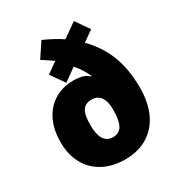

<svg xmlns="http://www.w3.org/2000/svg" viewBox="-182 -893 959 1027"><g transform="rotate(-30 297.5 -379.5)"><path d="M224 -768 165 -679C188 -664 213 -648 232 -634L166 -587L225 -503L302 -558C329 -528 346 -498 360 -467L357 -465C340 -485 310 -495 261 -495C137 -495 39 -406 39 -243C39 -82 144 10 295 10C455 10 553 -101 553 -281C553 -446 505 -548 418 -639L483 -685L425 -769L337 -707C303 -730 267 -749 224 -768ZM297 -358C348 -358 370 -315 370 -258C370 -169 351 -126 297 -126C244 -126 223 -170 223 -243C223 -323 243 -358 297 -358Z"/></g></svg>

Font: Noto Sans Telugu SemiCondensed Black
Style: Regular
Weight: 900
Width: 4
Designer: Jelle Bosma - Monotype Design Team
Foundry: Monotype Imaging Inc.
Version: Version 2.005